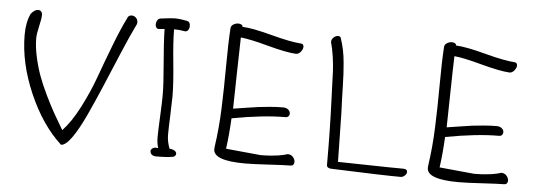

<svg xmlns="http://www.w3.org/2000/svg" viewBox="-49 -877 2885 1036"><g transform="rotate(5 1393.5 -358.5)"><path d="M83 -689.9Q103 -713.9 121.1 -713.9Q131.3 -713.9 137.7 -707Q144 -700.2 144 -689Q144 -668.9 134 -626.7Q124 -584.5 124 -561Q124 -513.7 136 -459.7Q147.9 -405.8 165 -359.1Q182.1 -312.5 208.7 -257.8Q235.4 -203.1 256.8 -165Q278.3 -127 307.1 -79.1Q354 -128.4 397.7 -213.1Q441.4 -297.9 470 -377Q498.5 -456.1 536.1 -554.2Q573.7 -652.3 603 -710Q608.4 -728 627 -728Q639.6 -728 649.9 -718.3Q660.2 -708.5 660.2 -693.8Q660.2 -683.6 654.8 -675.8Q626.5 -618.7 585 -520Q543.5 -421.4 508.3 -337.9Q473.1 -254.4 435.8 -173.8Q398.4 -93.3 365 -46.4Q331.5 0.5 307.1 0Q201.2 -96.7 130.6 -259.3Q60.1 -421.9 60.1 -574.2Q60.1 -642.6 83 -689.9Z M822.8 18.1Q809.6 18.1 800.5 11Q791.5 3.9 791.5 -9.8Q791.5 -16.6 799.8 -22.7Q808.1 -28.8 815.9 -28.8Q825.7 -28.8 831.5 -27.8Q822.8 -52.2 822.8 -86.9Q822.8 -117.7 826.7 -197.8Q830.6 -277.8 830.6 -313Q830.6 -374.5 820.8 -485.6Q811 -596.7 809.6 -670.9L777.8 -668Q769.5 -668 764.6 -674.8Q759.8 -681.6 759.8 -691.9Q759.8 -703.1 765.6 -713.1Q771.5 -723.1 781.7 -725.1Q787.6 -725.6 806.6 -728Q825.7 -730.5 838.9 -731.7Q852.1 -732.9 864.7 -732.9Q885.7 -732.9 925.8 -725.1Q943.8 -722.2 943.8 -698.2Q943.8 -686 937.7 -677Q931.6 -668 920.9 -668Q890.6 -673.8 860.8 -673.8Q860.8 -607.4 872.3 -493.9Q883.8 -380.4 883.8 -312Q883.8 -284.2 880.9 -210Q877.9 -135.7 877.9 -105Q877.9 -66.9 892.6 -29.8Q904.8 -29.8 917.7 -23.2Q930.7 -16.6 930.7 -4.9Q930.7 1 925.3 6.6Q919.9 12.2 913.6 12.2Q884.8 18.1 822.8 18.1Z M1163.6 -707Q1165 -719.7 1177.5 -727.3Q1189.9 -734.9 1204.6 -734.9Q1213.9 -734.9 1220.5 -730.7Q1227.1 -726.6 1227.5 -719.2Q1281.7 -716.8 1387.2 -688.7Q1492.7 -660.6 1546.4 -657.2Q1564.5 -657.2 1564.5 -640.1Q1564.5 -627 1553 -613Q1541.5 -599.1 1527.3 -599.1Q1473.6 -602.1 1373 -629.4Q1272.5 -656.7 1223.6 -661.1Q1221.2 -591.8 1219 -461.7Q1216.8 -331.5 1215.3 -274.9Q1226.1 -276.4 1278.3 -284.7Q1330.6 -293 1351.8 -295.7Q1373 -298.3 1411.9 -301.8Q1450.7 -305.2 1482.4 -305.2Q1501.5 -305.2 1512 -295.9Q1522.5 -286.6 1522.5 -274.9Q1522.5 -266.1 1516.8 -260Q1511.2 -253.9 1501.5 -253.9Q1379.9 -253.9 1211.4 -222.2Q1206.5 -128.4 1196.3 -56.2L1384.3 -38.1Q1412.6 -38.1 1438 -40Q1463.4 -42 1479.2 -44.4Q1495.1 -46.9 1506.6 -49.6Q1518.1 -52.2 1523.9 -54.2Q1529.8 -56.2 1530.3 -56.2Q1548.3 -56.2 1559.3 -43.7Q1570.3 -31.2 1570.3 -16.1Q1570.3 -7.3 1565.2 -1.7Q1560.1 3.9 1551.3 3.9Q1520.5 3.9 1434.8 9Q1349.1 14.2 1305.7 14.2Q1133.3 14.2 1133.3 -47.9Q1133.3 -57.1 1134.3 -62Q1148.9 -160.2 1153.1 -268.8Q1157.2 -377.4 1157.7 -500.7Q1158.2 -624 1163.6 -707Z M1710.4 -679.2Q1710.4 -693.8 1721.9 -704.3Q1733.4 -714.8 1745.6 -714.8Q1760.7 -714.8 1762.2 -701.2Q1772 -671.9 1778.3 -641.1Q1784.7 -610.4 1787.8 -573.5Q1791 -536.6 1792.2 -513.7Q1793.5 -490.7 1794.7 -444.8Q1795.9 -398.9 1796.4 -381.8Q1799.8 -317.4 1801.3 -201.2Q1802.7 -85 1804.2 -38.1Q1855 -37.6 1974.6 -34.9Q2094.2 -32.2 2158.2 -32.2Q2180.2 -32.2 2180.2 -16.1Q2180.2 -5.9 2169.9 3.7Q2159.7 13.2 2147.5 13.2Q2060.1 13.2 1770.5 2Q1761.2 2 1753.9 -2.7Q1746.6 -7.3 1746.6 -15.1Q1746.6 -207.5 1740.2 -363.8Q1738.8 -389.6 1737.3 -440.7Q1735.8 -491.7 1734.4 -523.7Q1732.9 -555.7 1726.8 -599.4Q1720.7 -643.1 1710.4 -679.2Z M2320.3 -707Q2321.8 -719.7 2334.2 -727.3Q2346.7 -734.9 2361.3 -734.9Q2370.6 -734.9 2377.2 -730.7Q2383.8 -726.6 2384.3 -719.2Q2438.5 -716.8 2543.9 -688.7Q2649.4 -660.6 2703.1 -657.2Q2721.2 -657.2 2721.2 -640.1Q2721.2 -627 2709.7 -613Q2698.2 -599.1 2684.1 -599.1Q2630.4 -602.1 2529.8 -629.4Q2429.2 -656.7 2380.4 -661.1Q2377.9 -591.8 2375.7 -461.7Q2373.5 -331.5 2372.1 -274.9Q2382.8 -276.4 2435.1 -284.7Q2487.3 -293 2508.5 -295.7Q2529.8 -298.3 2568.6 -301.8Q2607.4 -305.2 2639.2 -305.2Q2658.2 -305.2 2668.7 -295.9Q2679.2 -286.6 2679.2 -274.9Q2679.2 -266.1 2673.6 -260Q2668 -253.9 2658.2 -253.9Q2536.6 -253.9 2368.2 -222.2Q2363.3 -128.4 2353 -56.2L2541 -38.1Q2569.3 -38.1 2594.7 -40Q2620.1 -42 2636 -44.4Q2651.9 -46.9 2663.3 -49.6Q2674.8 -52.2 2680.7 -54.2Q2686.5 -56.2 2687 -56.2Q2705.1 -56.2 2716.1 -43.7Q2727.1 -31.2 2727.1 -16.1Q2727.1 -7.3 2721.9 -1.7Q2716.8 3.9 2708 3.9Q2677.2 3.9 2591.6 9Q2505.9 14.2 2462.4 14.2Q2290 14.2 2290 -47.9Q2290 -57.1 2291 -62Q2305.7 -160.2 2309.8 -268.8Q2314 -377.4 2314.5 -500.7Q2314.9 -624 2320.3 -707Z"/></g></svg>

Font: Zhizn
Style: Regular
Weight: 400
Designer: Peter Zharnov
Foundry: Peter Zharnov
Version: Version 1.000